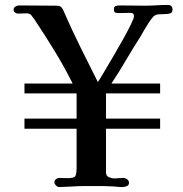

<svg xmlns="http://www.w3.org/2000/svg" viewBox="-20 -754 740 777"><path d="M678 -715Q678 -703 669 -700Q660 -697 647 -697Q634 -697 621 -696Q608 -695 600 -686Q593 -679 582.5 -663Q572 -647 563 -631.5Q554 -616 549 -607Q519 -560 490.5 -511.5Q462 -463 431 -416H628V-376H409V-274H628V-233H409V-56Q409 -42 420.5 -37Q432 -32 443 -32Q452 -32 461 -33Q470 -34 478 -34Q487 -34 494.5 -28.5Q502 -23 502 -14Q502 -4 492.5 -0.5Q483 3 475 3Q463 3 450.5 1.5Q438 0 425 0Q412 -1 398.5 -1Q385 -1 371 -1Q346 -1 320 -1Q294 -1 268 1Q256 1 244 2Q232 3 219 3Q213 3 206.5 -3.5Q200 -10 200 -16Q200 -24 206.5 -29Q213 -34 220 -34Q228 -34 236.5 -33.5Q245 -33 253 -33Q280 -33 285 -41.5Q290 -50 290 -75V-233H79V-274H290V-376H79V-416H274Q240 -484 200.5 -548.5Q161 -613 119 -676Q112 -686 106 -693Q100 -700 87 -700Q78 -700 69.5 -699.5Q61 -699 53 -699Q46 -699 40.5 -703.5Q35 -708 35 -715Q35 -723 42.5 -727.5Q50 -732 57 -732Q94 -732 131 -731.5Q168 -731 205 -731Q213 -731 220 -729.5Q227 -728 232 -720Q234 -717 235.5 -714Q237 -711 238 -708Q270 -635 305 -564Q340 -493 376 -422Q383 -432 399.5 -460Q416 -488 437 -523.5Q458 -559 477.5 -594Q497 -629 509.5 -654.5Q522 -680 522 -687Q522 -697 518 -699.5Q514 -702 505 -702Q494 -702 483.5 -701.5Q473 -701 462 -701Q452 -701 446.5 -703Q441 -705 441 -717Q441 -727 448 -729.5Q455 -732 463 -732Q489 -732 514.5 -731.5Q540 -731 565 -731Q589 -731 612.5 -732.5Q636 -734 660 -734Q678 -734 678 -715Z"/></svg>

Font: Kaisei Tokumin
Style: Bold
Weight: 700
Designer: Font-Kai, 金井和夫
Foundry: KAZUO KANAI
Version: Version 5.003